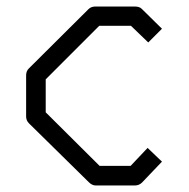

<svg xmlns="http://www.w3.org/2000/svg" viewBox="-20 -617 580 588"><path d="M476 -529 434 -487 381 -538H284L120 -374V-273L285 -109H380L432 -164L476 -122L415 -58Q406 -49 393 -49H273Q262 -49 252 -59L69 -239Q60 -248 60 -260V-386Q60 -399 68 -407L251 -589Q259 -597 272 -597H393Q407 -597 414 -590Z"/></svg>

Font: 3270 Nerd Font Mono
Style: Regular
Weight: 400
Monospace: yes
Version: Version 3.0.1;Nerd Fonts 3.0.0